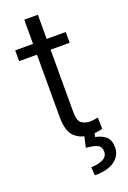

<svg xmlns="http://www.w3.org/2000/svg" viewBox="-165 -715 655 983"><g transform="rotate(-20 162.5 -223.5)"><path d="M283.2 -528.3V-469.7H179.2V-129.9Q179.2 -82 198.5 -68.6Q217.8 -55.2 242.7 -55.2Q255.4 -55.2 267.6 -57.1Q279.8 -59.1 287.6 -60.5L289.1 1Q278.3 4.4 261 7.1Q243.7 9.8 223.1 9.8Q172.9 9.8 138.9 -20.5Q105 -50.8 105 -130.4V-469.7H7.8V-528.3H105V-660.2H179.2V-528.3ZM191.4 0H246.6L240.7 28.8Q270 33.2 294.2 51.3Q318.4 69.3 318.4 112.8Q318.4 157.2 281 184.8Q243.7 212.4 172.4 212.4L168.9 167Q204.1 167 231.4 154.5Q258.8 142.1 258.8 113.8Q258.8 87.4 238.8 77.4Q218.8 67.4 176.8 64Z"/></g></svg>

Font: Vazirmatn RD FD Light
Style: Regular
Weight: 300
Designer: Saber Rastikerdar
Foundry: Saber Rastikerdar
Version: Version 33.003